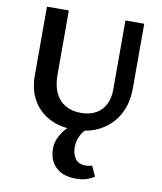

<svg xmlns="http://www.w3.org/2000/svg" viewBox="-100 -738 933 1106"><g transform="rotate(10 366.5 -184.5)"><path d="M359 13Q277 13 215 -19.5Q153 -52 118.5 -112Q84 -172 84 -254V-658H212V-281Q212 -220 232 -177Q252 -134 290.5 -111.5Q329 -89 382 -89Q434 -89 470 -109.5Q506 -130 524.5 -167Q543 -204 543 -252V-658H653V-281Q653 -192 616.5 -126Q580 -60 514 -23.5Q448 13 359 13ZM420 289Q343 289 301.5 249Q260 209 260 139Q260 91 296 40Q332 -11 413 -52L454 -21Q417 6 399.5 40Q382 74 382 112Q382 149 400.5 177Q419 205 462 205Q471 205 480.5 203.5Q490 202 499 198L527 259Q503 274 477.5 281.5Q452 289 420 289Z"/></g></svg>

Font: Ysabeau Office
Style: Bold
Weight: 700
Designer: Christian Thalmann (Catharsis Fonts)
Version: Version 2.001;gftools[0.9.30]; featfreeze: tnum,lnum,ss02